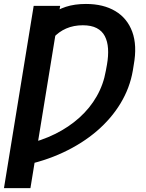

<svg xmlns="http://www.w3.org/2000/svg" viewBox="-31 -757 745 981"><path d="M276.4 -727.1 124.5 204.1H-10.7L141.1 -727.1ZM79.1 90.3 96.2 -19Q180.2 -37.6 250.5 -72.5Q320.8 -107.4 374.8 -156Q428.7 -204.6 463.1 -264.9Q497.6 -325.2 509.8 -395.5L515.6 -427.2Q523.4 -471.7 521 -508.5Q518.6 -545.4 504.6 -572.3Q490.7 -599.1 462.9 -613.5Q435.1 -627.9 392.1 -627.9Q345.2 -627.9 307.1 -611.3Q269 -594.7 240.7 -563.2Q212.4 -531.7 194.8 -485.8L227.5 -681.2Q260.7 -707.5 305.4 -722.2Q350.1 -736.8 408.2 -736.8Q497.1 -736.8 558.1 -700.4Q619.1 -664.1 644.8 -594.5Q670.4 -524.9 652.3 -425.3L647.5 -395.5Q632.3 -307.6 585.2 -229.5Q538.1 -151.4 463.9 -87.6Q389.6 -23.9 292.2 21.7Q194.8 67.4 79.1 90.3Z"/></svg>

Font: Inter 20pt SemiBold
Style: Italic
Weight: 600
Italic angle: -9.3988°
Version: Version 4.001;git-66647c0bb